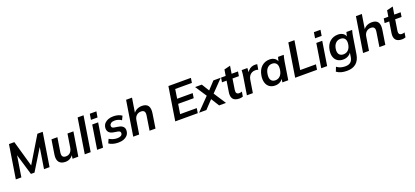

<svg xmlns="http://www.w3.org/2000/svg" viewBox="62 -2160 8221 3808"><g transform="rotate(-20 4172.5 -256.0)"><path d="M39 0 151 -705H264L430 -122H399L751 -705H863L751 0H634L717 -523H754L433 0H358L202 -523H239L156 0Z M1087 10Q995 10 953 -43Q911 -96 927 -201L975 -505H1100L1052 -203Q1043 -143 1063 -116Q1083 -89 1132 -89Q1188 -89 1223 -125Q1258 -161 1268 -221L1313 -505H1438L1358 0H1236L1252 -103H1267Q1238 -49 1192 -19.5Q1146 10 1087 10Z M1494 0 1611 -736H1736L1619 0Z M1755 0 1835 -505H1960L1880 0ZM1843 -600 1863 -722H2002L1982 -600Z M2205 10Q2143 10 2090.5 -4.5Q2038 -19 2006 -44L2043 -128Q2078 -106 2121.5 -92.5Q2165 -79 2211 -79Q2260 -79 2287.5 -95.5Q2315 -112 2319 -140Q2323 -165 2309 -180.5Q2295 -196 2262 -201L2181 -214Q2108 -226 2078.5 -266Q2049 -306 2058 -366Q2066 -414 2096.5 -447Q2127 -480 2174.5 -497.5Q2222 -515 2280 -515Q2336 -515 2383 -501.5Q2430 -488 2460 -464L2420 -382Q2393 -402 2355.5 -414.5Q2318 -427 2280 -427Q2230 -427 2203 -409Q2176 -391 2171 -363Q2167 -339 2179 -322.5Q2191 -306 2222 -301L2305 -287Q2380 -275 2410.5 -237.5Q2441 -200 2431 -140Q2424 -92 2393 -58.5Q2362 -25 2314 -7.5Q2266 10 2205 10Z M2517 0 2634 -736H2759L2706 -404H2691Q2721 -459 2771.5 -487Q2822 -515 2885 -515Q2977 -515 3014 -461.5Q3051 -408 3034 -301L2987 0H2862L2909 -301Q2919 -363 2899 -390Q2879 -417 2831 -417Q2773 -417 2735 -381.5Q2697 -346 2688 -287L2642 0Z M3404 0 3516 -705H3991L3975 -604H3623L3593 -409H3921L3905 -307H3577L3544 -102H3895L3879 0Z M3907 0 4188 -289 4186 -232 4007 -505H4148L4263 -318H4219L4393 -505H4547L4283 -232L4287 -289L4475 0H4330L4205 -201H4251L4061 0Z M4757 10Q4663 10 4624.5 -38.5Q4586 -87 4600 -178L4637 -411H4540L4555 -505H4652L4673 -634L4803 -666L4777 -505H4912L4897 -411H4762L4727 -187Q4719 -135 4736 -113.5Q4753 -92 4789 -92Q4806 -92 4820 -95Q4834 -98 4848 -103L4832 -4Q4813 3 4794.5 6.5Q4776 10 4757 10Z M4916 0 4976 -376Q4981 -408 4984.5 -441Q4988 -474 4989 -505H5110L5103 -367H5081Q5099 -417 5127.5 -450Q5156 -483 5193 -499Q5230 -515 5271 -515Q5285 -515 5297 -513.5Q5309 -512 5320 -510L5301 -399Q5285 -406 5271.5 -408Q5258 -410 5238 -410Q5198 -410 5166 -393Q5134 -376 5113 -344.5Q5092 -313 5085 -269L5042 0Z M5511 10Q5442 10 5394 -24Q5346 -58 5326.5 -120.5Q5307 -183 5320 -268Q5340 -390 5410.5 -452.5Q5481 -515 5579 -515Q5642 -515 5686 -484.5Q5730 -454 5739 -402L5729 -399L5757 -505H5877Q5869 -474 5861.5 -442Q5854 -410 5849 -379L5789 0H5665L5682 -107H5698Q5673 -53 5625.5 -21.5Q5578 10 5511 10ZM5552 -86Q5610 -86 5651.5 -126.5Q5693 -167 5706 -248Q5720 -336 5689.5 -377.5Q5659 -419 5598 -419Q5540 -419 5499 -378.5Q5458 -338 5445 -258Q5431 -170 5461 -128Q5491 -86 5552 -86Z M5935 0 6047 -705H6176L6081 -109H6413L6396 0Z M6485 0 6565 -505H6690L6610 0ZM6573 -600 6593 -722H6732L6712 -600Z M6952 224Q6883 224 6829 209Q6775 194 6734 163L6770 72Q6796 91 6824.5 103.5Q6853 116 6885 122Q6917 128 6951 128Q7023 128 7062 93.5Q7101 59 7111 -5L7130 -126H7141Q7119 -75 7070 -44Q7021 -13 6956 -13Q6888 -13 6839.5 -45Q6791 -77 6770.5 -137Q6750 -197 6763 -279Q6782 -394 6852 -454.5Q6922 -515 7022 -515Q7086 -515 7130 -484.5Q7174 -454 7182 -402L7175 -408L7200 -505H7321Q7312 -474 7305 -442Q7298 -410 7293 -379L7236 -20Q7217 99 7145.5 161.5Q7074 224 6952 224ZM6996 -108Q7057 -108 7098 -148.5Q7139 -189 7150 -262Q7162 -339 7132.5 -379Q7103 -419 7042 -419Q6981 -419 6940 -379Q6899 -339 6887 -265Q6875 -189 6905 -148.5Q6935 -108 6996 -108Z M7368 0 7485 -736H7610L7557 -404H7542Q7572 -459 7622.5 -487Q7673 -515 7736 -515Q7828 -515 7865 -461.5Q7902 -408 7885 -301L7838 0H7713L7760 -301Q7770 -363 7750 -390Q7730 -417 7682 -417Q7624 -417 7586 -381.5Q7548 -346 7539 -287L7493 0Z M8190 10Q8096 10 8057.5 -38.5Q8019 -87 8033 -178L8070 -411H7973L7988 -505H8085L8106 -634L8236 -666L8210 -505H8345L8330 -411H8195L8160 -187Q8152 -135 8169 -113.5Q8186 -92 8222 -92Q8239 -92 8253 -95Q8267 -98 8281 -103L8265 -4Q8246 3 8227.5 6.5Q8209 10 8190 10Z"/></g></svg>

Font: Mulish ExtraLight
Style: Bold Italic
Weight: 700
Italic angle: -9°
Version: Version 3.603